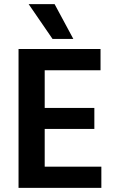

<svg xmlns="http://www.w3.org/2000/svg" viewBox="-20 -912 568 932"><path d="M336 -723H235L119 -892H245ZM197 -103H472V0H70V-674H468V-571H197V-388H438V-286H197Z"/></svg>

Font: Hind SemiBold
Style: Regular
Weight: 600
Designer: Manushi Parikh, Satya Rajpurohit
Foundry: Indian Type Foundry
Version: Version 2.001;PS 1.0;hotconv 1.0.79;makeotf.lib2.5.61930; tt